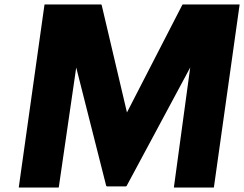

<svg xmlns="http://www.w3.org/2000/svg" viewBox="-20 -832 1092 859"><path d="M831 -530 758 6 759 7H936L937 6L1052 -811L1051 -812H797L795 -809L548 -329L435 -809L433 -812H180L179 -811L64 6L65 7H242L243 6L321 -530L455 -1L458 2H544L547 -1Z"/></svg>

Font: Hussar Woodtype
Style: SeBdObl
Weight: 900
Foundry: Cannot Into Space Fonts
Version: Version 1.07